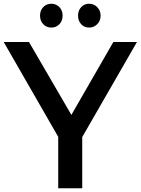

<svg xmlns="http://www.w3.org/2000/svg" viewBox="-44 -1001 749 1021"><path d="M168.9 -917.8Q168.9 -945.6 186.1 -963.3Q203.3 -981.1 228.9 -981.1Q254.4 -981.1 271.7 -963.3Q288.9 -945.6 288.9 -917.8Q288.9 -890 271.7 -872.2Q254.4 -854.4 228.9 -854.4Q203.3 -854.4 186.1 -872.2Q168.9 -890 168.9 -917.8ZM371.1 -917.8Q371.1 -945.6 387.8 -963.3Q404.4 -981.1 430 -981.1Q455.6 -981.1 473.3 -962.8Q491.1 -944.4 491.1 -917.8Q491.1 -891.1 473.3 -872.8Q455.6 -854.4 430 -854.4Q404.4 -854.4 387.8 -872.2Q371.1 -890 371.1 -917.8ZM393.3 0H265.6V-273.3L-24.4 -777.8H110L335.6 -390L558.9 -777.8H684.4L393.3 -272.2Z"/></svg>

Font: Paperlogy 6 SemiBold
Style: Regular
Weight: 600
Designer: redesigned by Lee Juim, glyphs from Gmarket Sans & Montserrat
Foundry: PT&
Version: Version 1.001